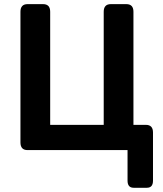

<svg xmlns="http://www.w3.org/2000/svg" viewBox="-20 -720 783 921"><path d="M112.3 0Q78.1 0 78.1 -36.6V-663.6Q78.1 -700.2 112.3 -700.2H186.5Q220.7 -700.2 220.7 -663.6V-121.1H477.5V-663.6Q477.5 -700.2 511.7 -700.2H585.9Q620.1 -700.2 620.1 -663.6V-121.1H679.7Q713.9 -121.1 713.9 -84.5V146.5Q713.9 180.7 684.6 180.7H621.1Q591.8 180.7 591.8 146.5V0Z"/></svg>

Font: Istok Web
Style: Bold
Weight: 700
Designer: Andrey V. Panov
Foundry: Andrey V. Panov
Version: Version 1.0.2g